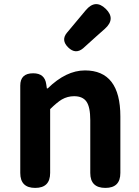

<svg xmlns="http://www.w3.org/2000/svg" viewBox="-20 -918 681 938"><path d="M152 0Q79 0 79 -73V-280V-500Q79 -560 142 -560Q199 -560 206 -506L209 -486H213Q303 -574 395 -574Q568 -574 568 -349V-73Q568 0 495 0Q421 0 421 -73V-331Q421 -395 402.5 -421.5Q384 -448 342 -448Q310 -448 282 -432Q260 -419 225 -385V-73Q225 0 152 0ZM307 -758 399 -868Q446 -924 496.5 -875Q547 -826 492 -777L448 -738L386 -682Q349 -651 313 -686.5Q277 -722 307 -758Z"/></svg>

Font: GenSenRounded TW B
Style: Regular
Weight: 700
Version: Version 1.501;PS 1;hotconv 16.6.51;makeotf.lib2.5.65220